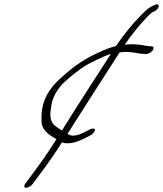

<svg xmlns="http://www.w3.org/2000/svg" viewBox="-20 -680 766 902"><path d="M249 -298C194 -243 172 -185 175 -116C174 -70 206 -49 244 -27C244 -26 244 -26 245 -26C209 32 169 89 126 146L98 184C92 193 92 202 102 202C111 202 127 194 133 185L161 147C200 96 238 41 271 -11C280 -8 289 -6 299 -7C333 -7 366 -24 395 -39C404 -44 415 -49 421 -58C428 -68 428 -76 419 -76C409 -76 399 -71 391 -66C370 -57 350 -43 325 -43C312 -41 305 -48 297 -51C377 -176 460 -308 542 -434C551 -435 563 -436 574 -436C609 -436 626 -427 658 -427L665 -426C675 -426 691 -434 698 -444C704 -453 702 -462 693 -462L686 -463C681 -463 676 -463 670 -464C645 -469 630 -472 598 -472C587 -472 576 -471 566 -470C597 -516 634 -561 669 -598C680 -609 688 -617 694 -622L704 -626C733 -640 733 -670 705 -656C682 -646 670 -637 640 -606C601 -566 560 -516 525 -464C500 -457 481 -451 438 -431C357 -393 310 -355 249 -298ZM276 -288C306 -317 335 -339 368 -363C390 -379 472 -419 501 -427C424 -308 345 -186 271 -67C258 -75 247 -82 236 -91C216 -109 213 -139 220 -173C222 -201 233 -243 276 -288Z"/></svg>

Font: Stray Cat
Style: UltObl
Weight: 400
Version: Version 1.0